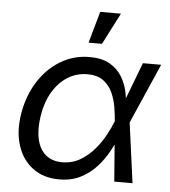

<svg xmlns="http://www.w3.org/2000/svg" viewBox="-54 -810 772 870"><g transform="rotate(5 332.0 -375.0)"><path d="M246.6 11.7Q175.8 11.7 127 -24.7Q78.1 -61 57.4 -125Q36.6 -189 50.3 -271Q64.5 -355 105.2 -418.2Q146 -481.4 205.8 -517.1Q265.6 -552.7 336.9 -552.7Q393.1 -552.7 428.7 -532.2Q464.4 -511.7 484.1 -479.2Q503.9 -446.8 511.5 -410.4Q519 -374 519.5 -342.3H551.3L543 -274.4L580.1 0H497.1L475.6 -274.4Q473.6 -300.3 468.3 -334.2Q462.9 -368.2 449 -400.1Q435.1 -432.1 407.5 -453.1Q379.9 -474.1 333.5 -474.1Q285.2 -474.1 244.9 -449.2Q204.6 -424.3 177 -378.4Q149.4 -332.5 139.2 -269Q129.4 -207.5 139.4 -162.1Q149.4 -116.7 178.5 -91.8Q207.5 -66.9 253.9 -66.9Q299.3 -66.9 335.7 -88.4Q372.1 -109.9 399.7 -142.3Q427.2 -174.8 446 -209.7Q464.8 -244.6 475.1 -271.5L579.6 -545.9H662.6L542.5 -271.5L528.8 -206.5H502Q488.8 -174.8 468.3 -137.2Q447.8 -99.6 417.5 -65.7Q387.2 -31.7 345.2 -10Q303.2 11.7 246.6 11.7ZM326.2 -617.2 366.7 -760.7H460.9L387.2 -617.2Z"/></g></svg>

Font: Inter
Style: Italic
Weight: 400
Italic angle: -9.3988°
Designer: Rasmus Andersson
Foundry: rsms
Version: Version 4.001;git-66647c0bb